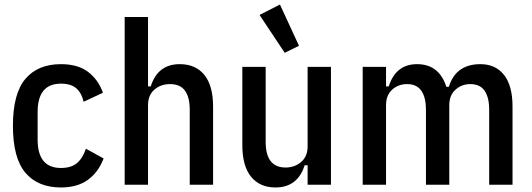

<svg xmlns="http://www.w3.org/2000/svg" viewBox="-20 -815 2346 847"><path d="M249 12Q147 12 92 -53Q37 -118 37 -260Q37 -402 92 -467Q147 -532 249 -532Q324 -532 369 -497.5Q414 -463 434 -406L349 -366Q340 -405 316.5 -425.5Q293 -446 249 -446Q146 -446 146 -321V-199Q146 -74 249 -74Q294 -74 319.5 -95.5Q345 -117 359 -159L437 -116Q414 -55 367.5 -21.5Q321 12 249 12Z M530 -740H633V-434H645Q676 -532 773 -532Q843 -532 881.5 -484.5Q920 -437 920 -345V0H817V-331Q817 -386 796 -415Q775 -444 730 -444Q689 -444 661 -419.5Q633 -395 633 -351V0H530Z M1337 -86H1324Q1293 12 1195 12Q1126 12 1087.5 -35.5Q1049 -83 1049 -175V-520H1152V-189Q1152 -76 1240 -76Q1280 -76 1308.5 -100.5Q1337 -125 1337 -169V-520H1440V0H1337ZM1125 -749 1215 -795 1299 -613 1236 -582Z M1580 0V-520H1683V-434H1695Q1726 -532 1820 -532Q1917 -532 1949 -432H1960Q1976 -483 2011 -507.5Q2046 -532 2099 -532Q2166 -532 2203.5 -484.5Q2241 -437 2241 -345V0H2138V-331Q2138 -386 2117.5 -415Q2097 -444 2055 -444Q2017 -444 1989.5 -419.5Q1962 -395 1962 -351V0H1859V-331Q1859 -386 1838.5 -415Q1818 -444 1776 -444Q1737 -444 1710 -419.5Q1683 -395 1683 -351V0Z"/></svg>

Font: IBM Plex Sans Cond Medm
Style: Regular
Weight: 500
Width: 3
Designer: Mike Abbink, Paul van der Laan, Pieter van Rosmalen
Foundry: Bold Monday
Version: Version 1.3